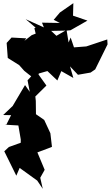

<svg xmlns="http://www.w3.org/2000/svg" viewBox="-34 -1095 699 1212"><path d="M251 -660 328 -587 353 -646 429 -603 408 -676 458 -623 538 -637 567 -657 645 -815 643 -846 511 -802 433 -796 412 -858 399 -827 386 -906 312 -863 241 -902 166 -873 120 -837 132 -853 39 -858 8 -824 15 -729 87 -684 119 -648 163 -613 140 -588 154 -515 124 -558 46 -426 -14 -369 36 -368 5 -306 -4 -308 82 -303 97 -215V-194L22 -167L-7 -140L69 14L90 -35L201 45L236 97L220 27L248 -23L202 -133L274 -160L294 -168L284 -254L245 -338L193 -374L192 -458L189 -486L259 -555L209 -625L211 -631L274 -649ZM202 -925 183 -917 204 -829 266 -788 352 -841 289 -900 389 -902 411 -904 518 -965 427 -996 429 -1075 344 -1016 305 -970 344 -950 231 -952 243 -922 128 -974 244 -875Z"/></svg>

Font: Hussar Lance
Style: Regular
Weight: 700
Foundry: Cannot Into Space Fonts, PlusOne Fonts
Version: Version 2.27